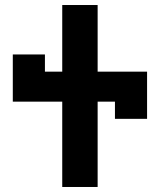

<svg xmlns="http://www.w3.org/2000/svg" viewBox="-20 -745 640 765"><path d="M228 -340H31V-528H159V-459.5H228V-725H369V-459.5H566V-271.5H438V-340H369V0H228Z"/></svg>

Font: JuliaMono Black
Style: Regular
Weight: 900
Monospace: yes
Designer: cormullion
Foundry: corm
Version: Version 0.054; ttfautohint (v1.8.4)